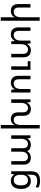

<svg xmlns="http://www.w3.org/2000/svg" viewBox="1914 -2714 1045 4912"><g transform="rotate(-90 2436.0 -257.5)"><path d="M266 245Q214 245 176 236Q138 227 99 212V135Q135 151 175 161.5Q215 172 268 172Q326 172 359.5 155.5Q393 139 407.5 109Q422 79 422 39V8Q422 -17 423 -39Q424 -61 427 -90H421Q401 -41 358.5 -16Q316 9 259 9Q198 9 153 -19Q108 -47 83.5 -103Q59 -159 59 -242Q59 -326 83.5 -384Q108 -442 154.5 -472Q201 -502 267 -502Q323 -502 362 -478.5Q401 -455 424 -415H429L441 -492H511V18Q511 90 487.5 140.5Q464 191 410.5 218Q357 245 266 245ZM280 -64Q320 -64 347 -78Q374 -92 390.5 -117Q407 -142 414.5 -175.5Q422 -209 422 -247V-254Q422 -307 408.5 -346.5Q395 -386 365.5 -407.5Q336 -429 286 -429Q241 -429 211 -408.5Q181 -388 165.5 -346Q150 -304 150 -241Q150 -148 184 -106Q218 -64 280 -64Z M854 9Q775 9 728 -36Q681 -81 681 -171V-492H770V-188Q770 -125 799.5 -94.5Q829 -64 875 -64Q937 -64 974.5 -107Q1012 -150 1012 -241V-492H1101V-188Q1101 -146 1114.5 -118.5Q1128 -91 1152 -77.5Q1176 -64 1206 -64Q1246 -64 1276.5 -83Q1307 -102 1324.5 -141.5Q1342 -181 1342 -241V-492H1431V0H1362L1350 -80H1345Q1333 -56 1312 -36Q1291 -16 1260 -3.5Q1229 9 1185 9Q1130 9 1089 -14Q1048 -37 1030 -83H1025Q1006 -43 960 -17Q914 9 854 9Z M2261 -492H2351V0H2281L2269 -87H2264Q2251 -60 2229.5 -38Q2208 -16 2177 -3Q2146 10 2104 10Q2051 10 2011.5 -11Q1972 -32 1951 -74Q1930 -116 1930 -178V-297Q1930 -365 1902 -397Q1874 -429 1825 -429Q1763 -429 1729 -382.5Q1695 -336 1695 -241V236H1606V-760H1695V-492Q1695 -470 1693.5 -449Q1692 -428 1690 -405H1695Q1707 -432 1726.5 -454Q1746 -476 1776 -489Q1806 -502 1847 -502Q1902 -502 1940 -481Q1978 -460 1998.5 -418.5Q2019 -377 2019 -314V-195Q2019 -128 2048 -95.5Q2077 -63 2125 -63Q2188 -63 2224.5 -110.5Q2261 -158 2261 -252Z M2526 0V-492H2596L2607 -405H2612Q2625 -432 2647.5 -454Q2670 -476 2702 -489Q2734 -502 2776 -502Q2831 -502 2870.5 -481Q2910 -460 2931.5 -418.5Q2953 -377 2953 -314V0H2864V-297Q2864 -365 2834.5 -397Q2805 -429 2755 -429Q2713 -429 2681.5 -408.5Q2650 -388 2632.5 -346Q2615 -304 2615 -241V0ZM3107 0V-492H3196V-70H3327V0Z M4014 -502Q4069 -502 4109 -481Q4149 -460 4170.5 -418.5Q4192 -377 4192 -314V0H4103V-297Q4103 -365 4073 -397Q4043 -429 3993 -429Q3951 -429 3919.5 -408.5Q3888 -388 3870.5 -346Q3853 -304 3853 -241V0H3783L3772 -87H3767Q3754 -60 3731.5 -38Q3709 -16 3677 -3Q3645 10 3603 10Q3549 10 3509 -11Q3469 -32 3447.5 -74Q3426 -116 3426 -178V-492H3515V-195Q3515 -128 3545 -95.5Q3575 -63 3624 -63Q3666 -63 3697.5 -84Q3729 -105 3746.5 -147Q3764 -189 3764 -252V-492H3835L3846 -405H3851Q3864 -432 3886 -454Q3908 -476 3940 -489Q3972 -502 4014 -502Z M4451 -760V-492Q4451 -470 4449.5 -449Q4448 -428 4446 -405H4451Q4464 -432 4485 -454Q4506 -476 4537.5 -489Q4569 -502 4612 -502Q4668 -502 4707.5 -481Q4747 -460 4768 -418.5Q4789 -377 4789 -314V0H4700V-297Q4700 -365 4671.5 -397Q4643 -429 4591 -429Q4527 -429 4489 -382.5Q4451 -336 4451 -241V236H4362V-760Z"/></g></svg>

Font: Noto Sans Armenian
Style: Regular
Weight: 400
Designer: Monotype Design Team
Foundry: Monotype Imaging Inc.
Version: Version 2.007